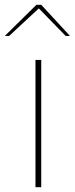

<svg xmlns="http://www.w3.org/2000/svg" viewBox="-57 -781 312 801"><path d="M91 0V-531H115V0ZM-37 -631 95 -761H115L235 -631H217L105 -746L-19 -631Z"/></svg>

Font: Exo Thin Thin
Style: Regular
Weight: 250
Version: Version 2.000